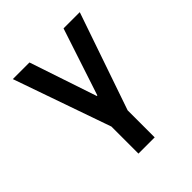

<svg xmlns="http://www.w3.org/2000/svg" viewBox="-202 -672 1004 1004"><g transform="rotate(-45 300.0 -170.0)"><path d="M244 200H364V0L550 -540H430L307 -167H303L178 -540H55L244 0Z"/></g></svg>

Font: CommitMono
Style: Bold
Weight: 700
Monospace: yes
Designer: Eigil Nikolajsen
Foundry: Eigil Nikolajsen
Version: Version 1.143